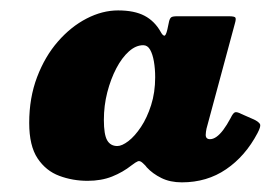

<svg xmlns="http://www.w3.org/2000/svg" viewBox="-20 -826 532 378"><path d="M285.5 -674Q285.5 -644 277.5 -619Q269.5 -594 257.5 -576Q245.5 -558 232.8 -548.2Q220 -538.5 211 -538.5Q197.5 -538.5 191 -549.8Q184.5 -561 184.5 -590Q184.5 -618 191.2 -644.2Q198 -670.5 209 -691.5Q220 -712.5 233.8 -724.8Q247.5 -737 262 -737Q270.5 -737 275.5 -728.2Q280.5 -719.5 283 -705Q285.5 -690.5 285.5 -674ZM487 -564Q493.5 -576.5 492.2 -580.8Q491 -585 480.5 -590.5L455.5 -601.5Q447 -606 443 -605Q439 -604 434 -593.5Q426.5 -579.5 419.5 -570.2Q412.5 -561 406 -556.5Q399.5 -552 393.5 -552Q385 -552 385 -560.5Q385 -563 385.5 -566.5Q386 -570 386.5 -572.5L442.5 -780Q445 -788.5 443.5 -791.2Q442 -794 430.5 -794H329Q320 -794 317.2 -792Q314.5 -790 313 -784.5L309.5 -768Q306.5 -755 303.2 -755.8Q300 -756.5 296.5 -763Q284.5 -784.5 264.5 -795Q244.5 -805.5 212.5 -805.5Q181.5 -805.5 150.5 -789.5Q119.5 -773.5 94 -744.2Q68.5 -715 53 -674.2Q37.5 -633.5 37.5 -584Q37.5 -539 54 -514.2Q70.5 -489.5 96.8 -479.8Q123 -470 152.5 -470Q179.5 -470 200.8 -478.5Q222 -487 239 -500.5Q247.5 -507 251.5 -508.5Q255.5 -510 260.5 -505.5Q262 -504 264.2 -502Q266.5 -500 269 -496.5Q280.5 -484 297.8 -475.5Q315 -467 338 -467Q387.5 -467 425.2 -492.8Q463 -518.5 487 -564Z"/></svg>

Font: Besley Black
Style: Italic
Weight: 900
Italic angle: -13°
Designer: Owen Earl
Foundry: indestructible type*
Version: Version 2.001